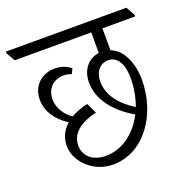

<svg xmlns="http://www.w3.org/2000/svg" viewBox="-143 -728 801 825"><g transform="rotate(-20 257.0 -316.0)"><path d="M238 -9C378 -9 478 -148 478 -310C478 -363 464 -408 441 -439C428 -456 412 -468 394 -475V-575H544V-582L521 -623H-30V-615L-7 -575H343V-481C293 -474 260 -433 260 -376C260 -300 311 -231 400 -179C362 -105 298 -55 221 -55C162 -55 124 -88 124 -137C124 -190 167 -227 244 -244L221 -292C191 -285 165 -275 144 -263C108 -288 88 -325 88 -362C88 -410 121 -442 167 -442C179 -442 191 -440 203 -435L214 -458C194 -474 171 -483 142 -483C81 -483 36 -441 36 -379C36 -326 67 -279 120 -245C92 -221 77 -189 77 -153C77 -113 97 -76 129 -49C158 -24 197 -9 238 -9ZM307 -363C307 -408 333 -438 370 -438C410 -438 435 -399 435 -334C435 -289 427 -246 413 -208C346 -250 307 -302 307 -363Z"/></g></svg>

Font: Noto Serif Devanagari Condensed Light
Style: Regular
Weight: 300
Width: 3
Designer: Universal Thirst, Indian Type Foundry and the Monotype Design Team
Foundry: Monotype Imaging Inc.
Version: Version 2.004